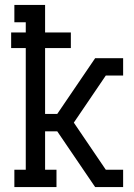

<svg xmlns="http://www.w3.org/2000/svg" viewBox="-20 -755 540 775"><path d="M38 0V-70H84V-561H25V-624H84V-665H38V-735H162V-624H266V-561H162V-295H211L364 -520H477V-450H407L278 -260L407 -70H477V0H364L211 -225H162V-70H208V0Z"/></svg>

Font: Iosevka Curly Slab
Style: Regular
Weight: 400
Monospace: yes
Designer: Belleve Invis
Foundry: Belleve Invis
Version: Version 22.1.2; ttfautohint (v1.8.4)